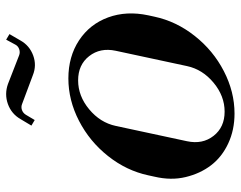

<svg xmlns="http://www.w3.org/2000/svg" viewBox="-99 -671 782 624"><g transform="rotate(-90 292.0 -359.0)"><path d="M234.9 12.2Q181.6 12.2 137.7 -8.3Q93.8 -28.8 66.9 -64Q40 -99.1 28.6 -146.5Q17.1 -193.8 29.8 -248L34.2 -268.1Q49.3 -338.9 96.7 -398.7Q144 -458.5 211.2 -493.2Q278.3 -527.8 349.1 -527.8Q419.9 -527.8 472.7 -493.2Q525.4 -458.5 547.4 -398.7Q569.3 -338.9 554.2 -268.1L549.8 -248Q534.7 -177.2 487.3 -117.2Q439.9 -57.1 372.8 -22.5Q305.7 12.2 234.9 12.2ZM145 -142.1Q134.3 -91.8 162.4 -55.9Q190.4 -20 241.2 -20Q292 -20 335.2 -55.9Q378.4 -91.8 389.2 -142.1L439 -374Q449.7 -424.3 421.6 -460.2Q393.6 -496.1 342.8 -496.1Q292 -496.1 248.8 -460.2Q205.6 -424.3 194.8 -374ZM195.8 -647.9Q205.6 -664.1 216.8 -683.1Q233.9 -712.9 266.1 -724.4Q298.3 -735.8 331.1 -724.1L423.8 -688Q433.6 -684.1 443.8 -687.5Q454.1 -690.9 459 -700.2L475.1 -730L493.2 -719.2L472.2 -683.1Q455.6 -653.8 423.6 -642.1Q391.6 -630.4 359.9 -643.1L266.1 -678.2Q256.3 -682.1 246.6 -678.7Q236.8 -675.3 231 -666L213.9 -637.2Z"/></g></svg>

Font: Fin Serif Display
Style: Italic
Weight: 400
Italic angle: -12°
Designer: J. Blake Harris
Version: Version 1.006;FEAKit 1.0